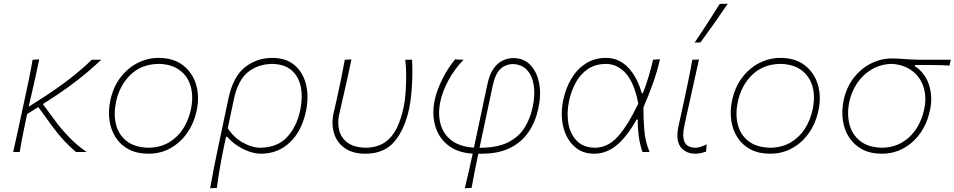

<svg xmlns="http://www.w3.org/2000/svg" viewBox="-20 -814 5110 1028"><path d="M50.5 0Q63 -56 74.5 -108.2Q86 -160.5 99 -221.5L109.5 -270.5Q122.5 -331.5 133.8 -384.8Q145 -438 154.5 -494L190 -496Q174.5 -421 159.5 -356Q144.5 -291 133.5 -242.5L194 -281Q289.5 -342 358.2 -396Q427 -450 471 -494H522Q486 -460 444 -424.5Q402 -389 345.8 -348Q289.5 -307 209.5 -256.5L284 -156Q312.5 -118 351.8 -77.5Q391 -37 444 0H387Q352.5 -29 321 -63Q289.5 -97 260.5 -137L185 -241L125 -203.5Q113.5 -148.5 103.8 -100Q94 -51.5 85.5 0Z M775 9Q713.5 9 669.5 -14.2Q625.5 -37.5 599.8 -77.5Q574 -117.5 566.5 -168Q559 -218.5 570 -273Q585 -346.5 624.2 -398.2Q663.5 -450 717 -477Q770.5 -504 829 -504Q909 -504 960 -464.5Q1011 -425 1030 -360.8Q1049 -296.5 1033 -222Q1018.5 -154 982 -102Q945.5 -50 892.5 -20.5Q839.5 9 775 9ZM777 -23Q839.5 -24.5 885.5 -52Q931.5 -79.5 960.8 -125.2Q990 -171 1002 -228Q1016.5 -296 1001.2 -350.8Q986 -405.5 942.5 -438Q899 -470.5 829 -472Q736 -470 677.5 -412.5Q619 -355 601 -267Q587.5 -202.5 601.2 -147.5Q615 -92.5 658.2 -58.5Q701.5 -24.5 777 -23Z M1105 194Q1115 137.5 1125.5 84.5Q1136 31.5 1148.5 -28.5L1203 -286Q1228 -404 1291.5 -454Q1355 -504 1437 -504Q1513 -504 1558.5 -464Q1604 -424 1619 -359.2Q1634 -294.5 1618.5 -220Q1596 -112 1532 -51.5Q1468 9 1376.5 9Q1346.5 9 1313 -3Q1279.5 -15 1248.8 -35.5Q1218 -56 1196.5 -82H1190.5L1179 -28.5Q1166.5 31 1157.5 83.2Q1148.5 135.5 1141 192ZM1376.5 -23Q1468 -25.5 1518.8 -81.8Q1569.5 -138 1587.5 -224Q1601.5 -291.5 1590.8 -347.2Q1580 -403 1542.2 -436.8Q1504.5 -470.5 1437 -472Q1357.5 -470 1305.2 -426Q1253 -382 1231.5 -279.5L1199.5 -127Q1232 -77.5 1280.8 -50.2Q1329.5 -23 1376.5 -23Z M1936 9Q1868 9 1825.8 -21Q1783.5 -51 1768.5 -100.5Q1753.5 -150 1766 -208.5Q1770.5 -229 1775 -247Q1779.5 -265 1783 -282.5Q1795.5 -339 1806 -389.8Q1816.5 -440.5 1826 -494L1861.5 -496Q1843 -405.5 1825 -328.5Q1807 -251.5 1795.5 -199.5Q1786 -154.5 1796.5 -114.8Q1807 -75 1841.5 -49.8Q1876 -24.5 1938 -23Q2003 -24.5 2043 -53.5Q2083 -82.5 2105.8 -131Q2128.5 -179.5 2141 -240Q2148.5 -274 2151.8 -320.2Q2155 -366.5 2154.8 -413Q2154.5 -459.5 2150 -494H2186Q2188.5 -459.5 2187.8 -413.2Q2187 -367 2183 -319.8Q2179 -272.5 2171 -234Q2147.5 -122.5 2092.5 -56.8Q2037.5 9 1936 9Z M2468.5 194Q2480 148 2490.2 102.5Q2500.5 57 2511 8.5Q2430 4 2379.2 -36.2Q2328.5 -76.5 2310.2 -140Q2292 -203.5 2307.5 -278Q2318 -328.5 2347 -387.8Q2376 -447 2416.5 -496L2462 -494Q2412 -442.5 2380.5 -383.2Q2349 -324 2338 -272Q2324 -207 2338 -152.5Q2352 -98 2396.2 -63.2Q2440.5 -28.5 2517.5 -23.5L2589.5 -362.5Q2601 -416.5 2622.8 -447Q2644.5 -477.5 2672.2 -490.2Q2700 -503 2728.5 -503Q2784 -503 2819.2 -466.5Q2854.5 -430 2866.5 -369.2Q2878.5 -308.5 2862.5 -234.5Q2847.5 -162.5 2810.2 -107.5Q2773 -52.5 2711 -21.8Q2649 9 2559 9H2541Q2530.5 58.5 2521.8 102.2Q2513 146 2505 192ZM2618 -354.5 2547.5 -23H2559Q2647 -24.5 2702.5 -53Q2758 -81.5 2788.5 -130.2Q2819 -179 2832 -240.5Q2845.5 -304.5 2838 -356Q2830.5 -407.5 2802.2 -438.5Q2774 -469.5 2726 -471Q2685.5 -470 2658.2 -443.5Q2631 -417 2618 -354.5Z M3161.5 9Q3110.5 9 3074 -15.2Q3037.5 -39.5 3016 -80.5Q2994.5 -121.5 2989.2 -173.2Q2984 -225 2996 -280Q3010 -345 3040.8 -395.5Q3071.5 -446 3118 -475Q3164.5 -504 3225 -504Q3294.5 -504 3343.8 -451.8Q3393 -399.5 3416 -314.5H3422Q3442.5 -367.5 3455.2 -411.8Q3468 -456 3476.5 -494L3513.5 -497Q3499.5 -433.5 3476 -368Q3452.5 -302.5 3425 -239Q3424.5 -178.5 3429.8 -116.5Q3435 -54.5 3458 0H3420Q3406 -39 3400 -85Q3394 -131 3394.5 -174H3388.5Q3337 -82.5 3282.2 -36.8Q3227.5 9 3161.5 9ZM3164.5 -23Q3233 -23 3286.2 -80.8Q3339.5 -138.5 3397.5 -259Q3376 -371.5 3330.2 -421.8Q3284.5 -472 3223 -472Q3165.5 -470.5 3126 -443.2Q3086.5 -416 3062.5 -371.5Q3038.5 -327 3027 -274.5Q3013.5 -211 3023 -154Q3032.5 -97 3067.5 -60.8Q3102.5 -24.5 3164.5 -23Z M3704 9Q3651.5 9 3624 -27.2Q3596.5 -63.5 3613 -140Q3621.5 -180.5 3628.5 -209.8Q3635.5 -239 3642 -271Q3655 -332.5 3666 -385.2Q3677 -438 3686.5 -494L3722.5 -495.5Q3702.5 -402.5 3684.5 -324Q3666.5 -245.5 3655 -191L3644 -140Q3631.5 -82 3646 -52.5Q3660.5 -23 3705.5 -23Q3716.5 -23 3730 -27.5Q3743.5 -32 3763.5 -41L3760.5 -2Q3750.5 1.5 3734.5 5.2Q3718.5 9 3704 9ZM3699 -586Q3734.5 -638 3767.8 -689.8Q3801 -741.5 3833.5 -793L3876.5 -794Q3841 -741.5 3805 -690.2Q3769 -639 3730.5 -587Z M4104 9Q4042.5 9 3998.5 -14.2Q3954.5 -37.5 3928.8 -77.5Q3903 -117.5 3895.5 -168Q3888 -218.5 3899 -273Q3914 -346.5 3953.2 -398.2Q3992.5 -450 4046 -477Q4099.5 -504 4158 -504Q4238 -504 4289 -464.5Q4340 -425 4359 -360.8Q4378 -296.5 4362 -222Q4347.5 -154 4311 -102Q4274.5 -50 4221.5 -20.5Q4168.5 9 4104 9ZM4106 -23Q4168.5 -24.5 4214.5 -52Q4260.5 -79.5 4289.8 -125.2Q4319 -171 4331 -228Q4345.5 -296 4330.2 -350.8Q4315 -405.5 4271.5 -438Q4228 -470.5 4158 -472Q4065 -470 4006.5 -412.5Q3948 -355 3930 -267Q3916.5 -202.5 3930.2 -147.5Q3944 -92.5 3987.2 -58.5Q4030.5 -24.5 4106 -23Z M4701 9Q4639.5 9 4595.8 -14.8Q4552 -38.5 4526 -78.8Q4500 -119 4492.8 -169.8Q4485.5 -220.5 4496.5 -275Q4511 -345 4550 -395.8Q4589 -446.5 4642.8 -473.8Q4696.5 -501 4755 -501Q4782 -501 4803.5 -499.2Q4825 -497.5 4855.5 -495.8Q4886 -494 4939.5 -494H5070.5L5064 -463Q5022 -465.5 4976.2 -465.8Q4930.5 -466 4878.5 -466L4877.5 -460Q4932.5 -425 4953.8 -360.5Q4975 -296 4959 -222Q4944.5 -154 4908 -102Q4871.5 -50 4818.5 -20.5Q4765.5 9 4701 9ZM4703 -23Q4765 -24.5 4811 -52Q4857 -79.5 4886.5 -125.2Q4916 -171 4928 -228Q4942 -292.5 4925.2 -346.2Q4908.5 -400 4865 -433.8Q4821.5 -467.5 4755.5 -472Q4695 -470.5 4647.8 -442.8Q4600.5 -415 4569.8 -369.5Q4539 -324 4527.5 -269Q4514 -204.5 4528 -149Q4542 -93.5 4585.5 -59Q4629 -24.5 4703 -23Z"/></svg>

Font: Commissioner Flair Thin
Style: Italic
Weight: 100
Italic angle: -12°
Designer: Kostas Bartsokas
Foundry: Kostas Bartsokas
Version: Version 1.000; ttfautohint (v1.8.3)